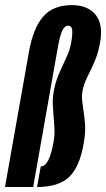

<svg xmlns="http://www.w3.org/2000/svg" viewBox="-61 -750 425 770"><path d="M-41 0 55 -541.5Q72 -637.5 112.2 -683.5Q152.5 -729.5 227 -729.5Q291 -729.5 322.2 -691Q353.5 -652.5 340.5 -580Q332.5 -535 317.5 -501.2Q302.5 -467.5 288.5 -439.5Q274.5 -411.5 269.5 -384Q266.5 -366 268.2 -348.5Q270 -331 273 -311.5Q277.5 -285 280 -252Q282.5 -219 274.5 -174Q258 -79 215.5 -39.5Q173 0 87.5 0L102.5 -82.5Q136.5 -82.5 153.5 -179Q158.5 -207 157.5 -232Q156.5 -257 154 -281Q152 -305.5 150.8 -330.5Q149.5 -355.5 154.5 -383.5Q161.5 -422.5 176.2 -456.2Q191 -490 205.2 -519.8Q219.5 -549.5 224 -577Q230.5 -612 228.5 -629.5Q226.5 -647 212 -647Q198.5 -647 189 -627.8Q179.5 -608.5 170.5 -557.5L72 0Z"/></svg>

Font: Anybody UltraCondensed SemiBold
Style: Italic
Weight: 600
Width: 1
Italic angle: -10°
Designer: Tyler Finck
Foundry: Etcetera Type Company
Version: Version 1.010; ttfautohint (v1.8.3) -l 8 -r 50 -G 200 -x 14 